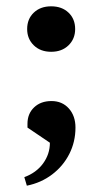

<svg xmlns="http://www.w3.org/2000/svg" viewBox="-20 -452 325 608"><path d="M65 136 57 109Q95 95 116.5 65.5Q138 36 138 0L67 -48V-60Q67 -92 88 -112Q109 -132 143 -132Q177 -132 198 -108.5Q219 -85 219 -48Q219 -3 199.5 35.5Q180 74 145 100.5Q110 127 65 136ZM142 -288Q108 -288 87 -308.5Q66 -329 66 -360Q66 -392 87 -412Q108 -432 142 -432Q176 -432 197 -412Q218 -392 218 -360Q218 -329 197 -308.5Q176 -288 142 -288Z"/></svg>

Font: Platypi Light
Style: Regular
Weight: 300
Designer: David Sargent
Foundry: Bolt Cutter Type
Version: Version 1.200